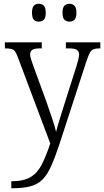

<svg xmlns="http://www.w3.org/2000/svg" viewBox="-20 -761 553 1020"><path d="M40 202Q105 202 142 180Q179 158 202 113Q225 68 247 1L77 -451Q69 -474 61.5 -485.5Q54 -497 42 -500.5Q30 -504 9 -504H6V-536H202V-504H193Q163 -504 151.5 -496Q140 -488 140 -471Q140 -462 144.5 -447.5Q149 -433 158 -408L225 -225Q241 -179 256.5 -133.5Q272 -88 278 -60Q285 -89 295.5 -122.5Q306 -156 318 -195L387 -412Q392 -430 396 -445Q400 -460 400 -471Q400 -488 388.5 -496Q377 -504 346 -504H330V-536H513V-504H509Q489 -504 477 -499.5Q465 -495 457 -480Q449 -465 439 -435L297 1Q273 74 252 121Q231 168 205 193.5Q179 219 141 229Q103 239 45 239H40ZM349 -646Q333 -646 322.5 -656Q312 -666 312 -693Q312 -721 322.5 -731Q333 -741 349 -741Q365 -741 375.5 -731Q386 -721 386 -693Q386 -666 375.5 -656Q365 -646 349 -646ZM186 -646Q170 -646 160 -656Q150 -666 150 -693Q150 -721 160 -731Q170 -741 186 -741Q202 -741 212.5 -731Q223 -721 223 -693Q223 -666 212.5 -656Q202 -646 186 -646Z"/></svg>

Font: Noto Serif Tamil SemiCondensed Light
Style: Italic
Weight: 300
Width: 4
Italic angle: -12°
Designer: Indian Type Foundry, Tom Grace, and the Monotype Design Team
Foundry: Monotype Imaging Inc.
Version: Version 2.003; ttfautohint (v1.8.4.7-5d5b)